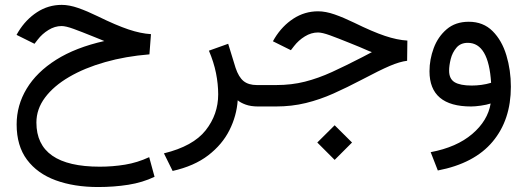

<svg xmlns="http://www.w3.org/2000/svg" viewBox="-20 -437 2165 788"><path d="M408.2 -268.6Q398.9 -272.5 391.6 -275.4Q384.3 -278.3 363.8 -286.6Q314.5 -306.6 282.2 -318.4Q250 -330.1 232.9 -330.1Q205.1 -330.1 179 -314Q152.8 -297.9 134.8 -274.4L121.6 -257.3L47.9 -293.9L55.2 -306.6Q85.9 -356.9 132.1 -387Q178.2 -417 233.4 -417Q264.2 -417 301.3 -404.1Q338.4 -391.1 381.3 -370.1Q457 -333 507.3 -316.2Q557.6 -299.3 599.6 -296.9L593.3 -213.9Q495.6 -206.1 411.4 -182.1Q327.1 -158.2 263.7 -121.1Q200.2 -84 164.8 -36.6Q129.4 10.7 129.4 65.9Q129.4 247.1 389.6 247.1Q442.4 247.1 493.2 238.8Q543.9 230.5 592.3 208L614.3 288.6Q565.4 312 506.8 321.3Q448.2 330.6 382.8 330.6Q284.2 330.6 208.7 303Q133.3 275.4 90.8 218.5Q48.3 161.6 48.3 73.7Q48.3 -4.9 89.4 -73Q130.4 -141.1 210.4 -191.7Q290.5 -242.2 408.2 -268.6Z M955.6 -25.4Q951.2 38.6 921.6 97.4Q892.1 156.2 834.7 200.4Q777.3 244.6 688.5 264.6L652.8 192.4Q772.5 163.1 824 97.9Q875.5 32.7 875.5 -49.8Q875.5 -91.8 866.5 -137Q857.4 -182.1 837.4 -229L916.5 -257.3L946.8 -158.7Q959.5 -120.6 979.7 -104.2Q1000 -87.9 1034.2 -87.9H1053.2V0H1039.6Q1009.3 0 988 -7.8Q966.8 -15.6 955.6 -25.4Z M1282.2 147.9 1353.5 77.1 1424.8 147.9 1353.5 219.2ZM1033.7 0V-87.9H1113.3Q1176.8 -87.9 1231.4 -101.8Q1286.1 -115.7 1342.8 -141.6Q1399.4 -167.5 1468.3 -203.1L1506.3 -223.1Q1495.6 -226.6 1479 -234.1Q1462.4 -241.7 1416 -260.3Q1366.7 -280.3 1334.5 -292Q1302.2 -303.7 1285.2 -303.7Q1257.3 -303.7 1231.2 -287.6Q1205.1 -271.5 1187 -248L1173.8 -231L1100.1 -267.6L1107.4 -280.3Q1138.2 -330.6 1184.3 -360.6Q1230.5 -390.6 1285.6 -390.6Q1316.4 -390.6 1353.5 -377.7Q1390.6 -364.7 1433.6 -343.8Q1509.3 -306.6 1559.6 -289.8Q1609.9 -272.9 1651.9 -270.5L1650.9 -187.5Q1621.1 -184.1 1579.8 -166.5Q1538.6 -148.9 1463.9 -109.4Q1404.3 -78.1 1348.6 -53.2Q1293 -28.3 1235.4 -14.2Q1177.7 0 1111.8 0Z M1993.7 -12.2Q1977.1 -6.8 1953.4 -3.4Q1929.7 0 1913.6 0Q1742.7 0 1742.7 -144.5Q1742.7 -192.9 1760 -239.5Q1777.3 -286.1 1813.2 -316.9Q1849.1 -347.7 1903.8 -347.7Q1963.4 -347.7 2001.7 -309.3Q2040 -271 2058.3 -210Q2076.7 -148.9 2076.7 -81.1Q2076.7 55.2 2001.7 144.5Q1926.8 233.9 1776.9 262.7L1747.6 187.5Q1854 167.5 1918 113Q1981.9 58.6 1993.7 -12.2ZM1995.6 -97.2Q1985.4 -261.2 1899.9 -261.2Q1870.1 -261.2 1853.3 -241.2Q1836.4 -221.2 1829.8 -194.6Q1823.2 -168 1823.2 -147Q1823.2 -113.3 1845.9 -99.6Q1868.7 -85.9 1916 -85.9Q1935.1 -85.9 1955.6 -88.6Q1976.1 -91.3 1995.6 -97.2Z"/></svg>

Font: Vazir UI
Style: Regular-UI
Weight: 400
Designer: Saber Rastikerdar
Foundry: Saber Rastikerdar
Version: Version 30.1.0